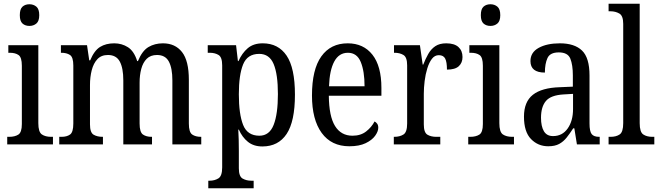

<svg xmlns="http://www.w3.org/2000/svg" viewBox="-20 -780 3565 1037"><path d="M139 -640Q116 -640 101.5 -653Q87 -666 87 -698Q87 -731 101.5 -744Q116 -757 139 -757Q161 -757 176.5 -744Q192 -731 192 -698Q192 -666 176.5 -653Q161 -640 139 -640ZM19 0V-41H30Q60 -41 79 -53Q98 -65 98 -110V-425Q98 -470 80.5 -482.5Q63 -495 33 -495H25V-536H187V-115Q187 -67 206 -54Q225 -41 256 -41H266V0Z M300 0V-41H313Q341 -41 358.5 -53.5Q376 -66 376 -113V-426Q376 -471 358 -483Q340 -495 311 -495H309V-536H450L462 -454H467Q489 -507 520.5 -526.5Q552 -546 597 -546Q638 -546 671 -525Q704 -504 721 -450H725Q748 -506 782 -526Q816 -546 860 -546Q926 -546 963 -499Q1000 -452 1000 -349V-113Q1000 -66 1018 -53.5Q1036 -41 1065 -41H1067V0H911V-346Q911 -412 892 -447.5Q873 -483 828 -483Q793 -483 772.5 -462.5Q752 -442 743 -408Q734 -374 734 -334V-113Q734 -66 752 -53.5Q770 -41 798 -41H801V0H646V-346Q646 -412 627 -447.5Q608 -483 563 -483Q527 -483 506 -460.5Q485 -438 475.5 -401Q466 -364 466 -321V-108Q466 -64 485.5 -52.5Q505 -41 534 -41H536V0Z M1105 237V196H1112Q1139 196 1159.5 183.5Q1180 171 1180 124V-427Q1180 -471 1160.5 -483Q1141 -495 1113 -495H1102V-536H1255L1265 -450H1268Q1287 -493 1318 -519.5Q1349 -546 1399 -546Q1483 -546 1528 -479.5Q1573 -413 1573 -269Q1573 -124 1528 -56.5Q1483 11 1397 11Q1350 11 1319 -14Q1288 -39 1270 -80H1267Q1270 -28 1270 34V129Q1270 173 1290.5 184.5Q1311 196 1337 196H1350V237ZM1381 -47Q1435 -47 1458 -105.5Q1481 -164 1481 -272Q1481 -379 1458 -434Q1435 -489 1380 -489Q1316 -489 1293 -432Q1270 -375 1270 -271Q1270 -164 1293 -105.5Q1316 -47 1381 -47Z M1867 10Q1770 10 1717.5 -62Q1665 -134 1665 -264Q1665 -405 1715.5 -475.5Q1766 -546 1858 -546Q1943 -546 1991.5 -484.5Q2040 -423 2040 -305V-263H1756Q1757 -152 1789.5 -99.5Q1822 -47 1884 -47Q1928 -47 1957.5 -70Q1987 -93 2003 -124Q2011 -120 2017 -112Q2023 -104 2023 -90Q2023 -70 2006 -46.5Q1989 -23 1954.5 -6.5Q1920 10 1867 10ZM1949 -314Q1949 -395 1928.5 -445Q1908 -495 1859 -495Q1811 -495 1785.5 -448Q1760 -401 1757 -314Z M2107 0V-41H2110Q2139 -41 2159 -53.5Q2179 -66 2179 -113V-427Q2179 -471 2159 -483Q2139 -495 2111 -495H2108V-536H2248L2263 -431H2266Q2278 -462 2293 -488.5Q2308 -515 2331 -530.5Q2354 -546 2390 -546Q2434 -546 2456 -526Q2478 -506 2478 -472Q2478 -441 2458 -422.5Q2438 -404 2394 -404Q2394 -445 2384.5 -463.5Q2375 -482 2350 -482Q2328 -482 2313 -462.5Q2298 -443 2288 -411Q2278 -379 2273.5 -342.5Q2269 -306 2269 -273V-108Q2269 -64 2288.5 -52.5Q2308 -41 2336 -41H2358V0Z M2629 -640Q2606 -640 2591.5 -653Q2577 -666 2577 -698Q2577 -731 2591.5 -744Q2606 -757 2629 -757Q2651 -757 2666.5 -744Q2682 -731 2682 -698Q2682 -666 2666.5 -653Q2651 -640 2629 -640ZM2509 0V-41H2520Q2550 -41 2569 -53Q2588 -65 2588 -110V-425Q2588 -470 2570.5 -482.5Q2553 -495 2523 -495H2515V-536H2677V-115Q2677 -67 2696 -54Q2715 -41 2746 -41H2756V0Z M2941 10Q2886 10 2848 -29Q2810 -68 2810 -150Q2810 -230 2858 -268Q2906 -306 3004 -309L3074 -312V-373Q3074 -429 3060.5 -463Q3047 -497 2998 -497Q2951 -497 2937 -466.5Q2923 -436 2923 -388Q2845 -388 2845 -450Q2845 -497 2889.5 -521.5Q2934 -546 3004 -546Q3083 -546 3123.5 -507Q3164 -468 3164 -372V-113Q3164 -71 3175.5 -56Q3187 -41 3216 -41H3219V0H3096L3082 -87H3076Q3058 -59 3040.5 -37Q3023 -15 3000 -2.5Q2977 10 2941 10ZM2967 -45Q3017 -45 3046 -86Q3075 -127 3075 -191V-273L3024 -270Q2955 -266 2928.5 -234.5Q2902 -203 2902 -144Q2902 -98 2917.5 -71.5Q2933 -45 2967 -45Z M3267 0V-41H3278Q3308 -41 3327 -54Q3346 -67 3346 -115V-651Q3346 -695 3325 -707Q3304 -719 3278 -719H3267V-760H3435V-115Q3435 -67 3454 -54Q3473 -41 3503 -41H3514V0Z"/></svg>

Font: Noto Serif Armenian Condensed
Style: Regular
Weight: 400
Width: 3
Designer: Monotype Design Team
Foundry: Monotype Imaging Inc.
Version: Version 2.008; ttfautohint (v1.8.4.7-5d5b)